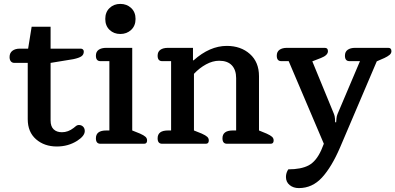

<svg xmlns="http://www.w3.org/2000/svg" viewBox="-20 -736 2024 983"><path d="M122 -126V-414H54Q42 -414 35.5 -422Q29 -430 29 -444Q29 -465 43.5 -476Q58 -487 82 -487H124L142 -599H239V-487H393Q400 -487 404.5 -483Q409 -479 409 -472Q409 -456 396.5 -447.5Q384 -439 355 -433L239 -414V-119Q239 -89 254.5 -74Q270 -59 297 -59Q329 -59 357 -81Q360 -83 367.5 -89.5Q375 -96 384 -96Q397 -96 405.5 -87.5Q414 -79 414 -65Q414 -40 375 -15Q329 14 271 14Q207 14 164.5 -23Q122 -60 122 -126Z M519 -639Q519 -674 541 -695Q563 -716 596 -716Q629 -716 651.5 -695Q674 -674 674 -639Q674 -604 651.5 -583Q629 -562 596 -562Q563 -562 541 -583Q519 -604 519 -639ZM471 -28Q471 -68 524 -68H540V-423H494Q471 -423 471 -451Q471 -471 485 -481Q499 -491 524 -491H657V-68L697 -52Q717 -43 725 -35.5Q733 -28 733 -17Q733 0 718 0H494Q471 0 471 -28Z M787 -28Q787 -68 840 -68H856V-423H810Q787 -423 787 -451Q787 -471 801 -481Q815 -491 840 -491H968V-427H971Q1054 -501 1141 -501Q1213 -501 1259.5 -459.5Q1306 -418 1306 -346V-68L1345 -52Q1365 -43 1373 -35.5Q1381 -28 1381 -17Q1381 0 1366 0H1142Q1119 0 1119 -28Q1119 -68 1172 -68H1189V-336Q1189 -378 1167 -401.5Q1145 -425 1102 -425Q1069 -425 1035 -406.5Q1001 -388 973 -358V-68L1013 -52Q1033 -43 1041 -35.5Q1049 -28 1049 -17Q1049 0 1034 0H810Q787 0 787 -28Z M1444 170Q1444 149 1456 131Q1522 131 1560.5 110.5Q1599 90 1625 32L1638 0L1458 -423H1420Q1397 -423 1397 -451Q1397 -471 1411 -481Q1425 -491 1449 -491H1643Q1659 -491 1659 -474Q1659 -453 1623 -439L1579 -422L1690 -152Q1694 -143 1695 -128.5Q1696 -114 1696 -110H1701Q1701 -115 1702.5 -129Q1704 -143 1708 -152L1823 -423H1769Q1746 -423 1746 -451Q1746 -471 1760 -481Q1774 -491 1798 -491H1968Q1984 -491 1984 -474Q1984 -463 1974.5 -455Q1965 -447 1948 -439L1909 -422L1721 19Q1678 119 1628.5 173Q1579 227 1510 227Q1482 227 1463 211.5Q1444 196 1444 170Z"/></svg>

Font: Maitree Semibold
Style: Regular
Weight: 600
Designer: CadsonDemak Team
Foundry: CadsonDemak
Version: Version 1.000